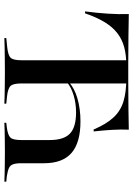

<svg xmlns="http://www.w3.org/2000/svg" viewBox="115 -726 611 881"><g transform="rotate(90 420.5 -285.5)"><path d="M280.6 -559.7Q233.1 -559.7 196.8 -550Q160.5 -540.3 132.3 -518.5Q104 -496.8 81.9 -460.5Q59.7 -424.2 41.1 -370.2H32.3Q39.5 -425 42.7 -475Q46 -525 44.4 -571Q87.1 -570.2 142.3 -569.4Q197.6 -568.5 275.8 -568.5H351.6Q427.4 -568.5 480.6 -569.4Q533.9 -570.2 575 -571Q573.4 -534.7 575.8 -494.4Q578.2 -454 583.1 -409.7H574.2Q549.2 -468.5 518.5 -501.2Q487.9 -533.9 444.4 -546.8Q400.8 -559.7 338.7 -559.7ZM302.4 -2.4Q271.8 -2.4 244.8 -2Q217.7 -1.6 195.6 -1.2Q173.4 -0.8 154.8 0V-8.9L195.2 -12.9Q233.9 -16.9 245.2 -29Q256.5 -41.1 256.5 -78.2V-201.6H362.9V-78.2Q362.9 -41.1 374.2 -28.6Q385.5 -16.1 423.4 -12.1L455.6 -8.9V0Q439.5 -0.8 418.1 -1.2Q396.8 -1.6 371.8 -2Q346.8 -2.4 316.9 -2.4H310.5ZM256.5 -201.6V-562.9H362.9V-201.6ZM537.1 -349.2Q634.7 -349.2 681.9 -308.1Q729 -266.9 729 -182.3V-78.2Q729 -53.2 733.9 -39.9Q738.7 -26.6 751.2 -21Q763.7 -15.3 788.7 -11.3L813.7 -8.9V0Q798.4 -0.8 778.6 -1.2Q758.9 -1.6 735.5 -2Q712.1 -2.4 685.5 -2.4H675.8H666.1Q641.1 -2.4 618.5 -2Q596 -1.6 577 -1.2Q558.1 -0.8 543.5 0V-8.9L564.5 -11.3Q600.8 -16.1 611.7 -28.2Q622.6 -40.3 622.6 -78.2V-208.1Q622.6 -272.6 593.1 -300.8Q563.7 -329 496 -329Q454.8 -329 418.1 -318.1Q381.5 -307.3 358.1 -287.9V-296.8Q384.7 -321.8 432.3 -335.5Q479.8 -349.2 537.1 -349.2Z"/></g></svg>

Font: Playfair 144pt SemiExpanded SemiBold
Style: Regular
Weight: 600
Width: 6
Designer: Claus Eggers Sørensen
Foundry: Claus Eggers Sørensen
Version: Version 2.203